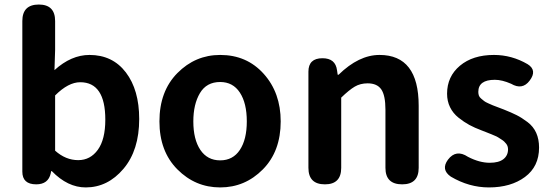

<svg xmlns="http://www.w3.org/2000/svg" viewBox="-20 -818 2444 852"><path d="M79.1 -56.6V-724.6Q79.1 -797.9 152.3 -797.9Q224.6 -797.9 224.6 -724.6V-596.7L221.7 -506.8Q295.9 -574.2 377 -574.2Q479.5 -574.2 538.6 -496.6Q597.7 -418.9 597.7 -290Q597.7 -151.4 527.8 -68.8Q458 13.7 360.4 13.7Q280.3 13.7 210 -58.6H207L205.1 -48.8Q194.3 0 140.6 0Q79.1 0 79.1 -56.6ZM224.6 -394.5V-149.4Q271.5 -107.4 327.1 -107.4Q380.9 -107.4 414.1 -153.3Q447.3 -199.2 447.3 -287.1Q447.3 -453.1 335.9 -453.1Q283.2 -453.1 224.6 -394.5Z M957 -574.2Q1075.2 -574.2 1150.4 -490.2Q1225.6 -406.2 1225.6 -279.3Q1225.6 -146.5 1146.5 -66.4Q1067.4 13.7 957 13.7Q846.7 13.7 767.1 -66.4Q687.5 -146.5 687.5 -279.3Q687.5 -413.1 767.1 -493.7Q846.7 -574.2 957 -574.2ZM957 -454.1Q896.5 -454.1 867.2 -404.8Q837.9 -355.5 837.9 -279.3Q837.9 -199.2 869.1 -152.8Q900.4 -106.4 957 -106.4Q1013.7 -106.4 1044.4 -152.8Q1075.2 -199.2 1075.2 -279.3Q1075.2 -360.4 1044.4 -407.2Q1013.7 -454.1 957 -454.1Z M1348.6 -73.2V-500Q1348.6 -559.6 1411.1 -559.6Q1468.8 -559.6 1475.6 -505.9L1478.5 -486.3H1482.4Q1572.3 -574.2 1664.1 -574.2Q1837.9 -574.2 1837.9 -348.6V-73.2Q1837.9 0 1764.6 0Q1690.4 0 1690.4 -73.2V-331.1Q1690.4 -394.5 1671.9 -421.4Q1653.3 -448.2 1611.3 -448.2Q1579.1 -448.2 1554.2 -433.6Q1529.3 -418.9 1494.1 -384.8V-73.2Q1494.1 0 1421.9 0Q1348.6 0 1348.6 -73.2Z M2372.1 -163.1Q2372.1 -79.1 2309.6 -32.7Q2247.1 13.7 2149.4 13.7Q2061.5 13.7 1980.5 -34.2Q1935.5 -65.4 1967.8 -109.4Q2003.9 -157.2 2056.6 -122.1Q2107.4 -95.7 2153.3 -95.7Q2193.4 -95.7 2213.9 -111.8Q2234.4 -127.9 2234.4 -155.3Q2234.4 -162.1 2232.4 -168.5Q2230.5 -174.8 2226.1 -180.2Q2221.7 -185.5 2217.3 -189.9Q2212.9 -194.3 2204.1 -199.7Q2195.3 -205.1 2190.4 -208.5Q2185.5 -211.9 2173.3 -216.8Q2161.1 -221.7 2155.8 -224.1Q2150.4 -226.6 2136.2 -231.9Q2122.1 -237.3 2117.2 -239.3Q2085.9 -251 2062.5 -263.7Q2039.1 -276.4 2014.6 -295.9Q1990.2 -315.4 1977.1 -342.3Q1963.9 -369.1 1963.9 -402.3Q1963.9 -478.5 2021 -526.4Q2078.1 -574.2 2171.9 -574.2Q2251 -574.2 2321.3 -533.2Q2365.2 -505.9 2330.1 -460Q2297.9 -417 2248 -446.3Q2208 -463.9 2175.8 -463.9Q2102.5 -463.9 2102.5 -410.2Q2102.5 -401.4 2105 -394Q2107.4 -386.7 2115.2 -380.4Q2123 -374 2128.4 -369.6Q2133.8 -365.2 2147 -359.4Q2160.2 -353.5 2167 -350.6Q2173.8 -347.7 2191.4 -341.3Q2209 -335 2215.8 -332Q2250 -318.4 2272.5 -307.1Q2294.9 -295.9 2320.8 -276.4Q2346.7 -256.8 2359.4 -228.5Q2372.1 -200.2 2372.1 -163.1Z"/></svg>

Font: GenSenMaruGothic TW TTF Bold
Style: Regular
Weight: 700
Version: Version 1.301